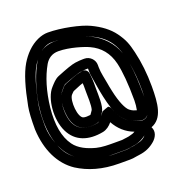

<svg xmlns="http://www.w3.org/2000/svg" viewBox="-129 -714 850 916"><g transform="rotate(-20 296.0 -256.0)"><path d="M305 -379C302 -378 298 -377 292 -376C267 -372 235 -356 214 -349C197 -342 198 -336 186 -324C162 -300 157 -250 164 -203C174 -139 213 -106 287 -121C310 -126 316 -145 328 -164C343 -189 339 -246 339 -279V-306C339 -319 338 -335 335 -357C333 -370 322 -382 305 -379ZM288 -324C289 -317 289 -310 289 -306V-279C289 -261 292 -209 285 -189C280 -181 274 -173 271 -169C257 -167 245 -167 237 -169C209 -175 203 -266 221 -289C226 -295 230 -298 235 -303C251 -309 269 -318 288 -324ZM336 -381V-369C336 -357 337 -345 340 -331C347 -290 349 -272 358 -230C378 -141 401 -85 472 -66C484 -63 488 -61 498 -61C509 -61 520 -68 526 -76C518 -62 500 -57 486 -61C464 -68 453 -70 430 -85C409 -99 391 -123 377 -162C375 -168 370 -174 364 -177C364 -177 331 -166 331 -165C330 -163 323 -153 312 -139C301 -125 294 -122 291 -121C199 -103 160 -151 160 -236C160 -272 171 -309 184 -323C191 -330 200 -345 210 -349C256 -367 287 -377 296 -378C310 -380 321 -381 328 -381ZM593 -197C593 -262 586 -322 573 -377C562 -423 554 -446 526 -485C501 -519 466 -545 420 -567C377 -588 281 -608 214 -608C197 -608 180 -604 162 -596C122 -578 91 -545 68 -507C42 -463 23 -398 6 -309C1 -283 -1 -245 -1 -195V-194C4 -88 44 -6 113 40C168 75 236 96 322 96H376C386 96 396 95 411 92L425 90C457 86 483 75 507 54C525 38 539 12 525 -14C586 -37 593 -109 593 -197ZM531 -336C539 -293 543 -247 543 -197C543 -185 542 -173 542 -162C542 -232 539 -290 531 -336ZM148 -528C164 -542 190 -558 214 -558C250 -558 286 -553 322 -545C428 -520 491 -479 517 -392C497 -450 454 -493 403 -518C369 -535 296 -557 231 -557C200 -557 171 -548 148 -528ZM68 -101C57 -130 49 -162 49 -196C49 -246 51 -278 55 -299C71 -385 90 -446 111 -481C117 -491 124 -501 131 -509C127 -504 123 -499 120 -493C67 -402 25 -227 68 -101ZM141 -2C105 -26 89 -48 73 -86C89 -52 110 -22 141 -2ZM285 45H330H372H375L402 42C403 42 403 41 404 41L417 39C444 35 462 24 480 11C463 32 441 34 417 40L404 42C392 44 380 46 376 46H322C309 46 297 46 285 45ZM487 -114C477 -117 467 -119 453 -130C438 -142 420 -180 407 -241C403 -260 400 -274 399 -282C395 -308 386 -340 386 -369V-381C386 -408 363 -431 336 -431H328C317 -431 304 -430 289 -428C269 -425 239 -414 192 -395C173 -387 160 -371 147 -357C106 -313 97 -207 129 -142C160 -78 223 -57 300 -72C319 -76 335 -88 348 -104C369 -66 400 -37 441 -22C434 -17 425 -14 408 -10L395 -8L371 -5H330C302 -5 271 -5 243 -12C201 -23 161 -41 138 -73C106 -117 94 -182 103 -268C112 -347 132 -414 163 -468C177 -491 198 -507 231 -507C288 -507 358 -484 381 -473C429 -451 462 -413 476 -354C486 -311 492 -246 492 -162C492 -146 490 -129 487 -114Z"/></g></svg>

Font: AppleStorm
Style: CBo
Weight: 400
Foundry: Cannot Into Space Fonts
Version: Version 1.01